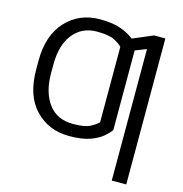

<svg xmlns="http://www.w3.org/2000/svg" viewBox="-130 -840 1108 1161"><g transform="rotate(15 424.5 -259.0)"><path d="M354.5 9.8Q226.1 9.8 142.3 -77.1Q58.6 -164.1 58.6 -328.1V-382.8Q58.6 -542 141.8 -631.3Q225.1 -720.7 354.5 -720.7Q437.5 -720.7 488.3 -700.9Q539.1 -681.2 567.4 -657.2L693.8 -710.9H764.6V203.1H673.8V-620.1L604 -592.8V-94.2Q590.8 -75.2 562.7 -50.8Q534.7 -26.4 484.6 -8.3Q434.6 9.8 354.5 9.8ZM354.5 -644Q262.7 -644 207 -575.4Q151.4 -506.8 151.4 -382.8V-328.1Q151.4 -210.9 204.1 -138.9Q256.8 -66.9 358.4 -66.9Q432.6 -66.9 466.3 -85.2Q500 -103.5 514.6 -119.6V-591.3Q500 -607.4 465.8 -625.7Q431.6 -644 354.5 -644Z"/></g></svg>

Font: Roboto21382017
Style: Regular
Weight: 400
Designer: Christian Robertson
Foundry: Google
Version: Version 2.138; 2017